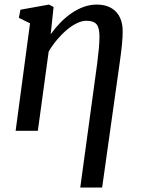

<svg xmlns="http://www.w3.org/2000/svg" viewBox="-20 -586 630 860"><path d="M339.5 254 415.5 -303Q420 -339 422.8 -368.2Q425.5 -397.5 425.5 -423Q425.5 -462 412.2 -477.5Q399 -493 367 -493Q347 -493 324.2 -482Q301.5 -471 278.8 -451.8Q256 -432.5 235 -407.5Q214 -382.5 198 -355L149.5 0H50L114.5 -481.5L64.5 -506L71.5 -542.5L199.5 -565.5L220 -554.5L207 -432.5Q226.5 -460 249.8 -484Q273 -508 299.8 -526.5Q326.5 -545 355 -555.2Q383.5 -565.5 413.5 -565.5Q468 -565.5 498.8 -534Q529.5 -502.5 529.5 -445.5Q529.5 -418.5 526 -383.8Q522.5 -349 516 -304L437.5 254Z"/></svg>

Font: Merriweather 24pt
Style: Italic
Weight: 400
Italic angle: -7.8°
Designer: Eben Sorkin
Foundry: Eben Sorkin
Version: Version 2.101